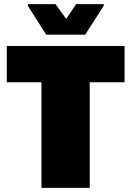

<svg xmlns="http://www.w3.org/2000/svg" viewBox="-20 -911 637 931"><path d="M181 0V-512H13V-688H584V-512H415V0ZM204 -743 115 -883V-891H249L301 -819L349 -891H483V-883L393 -743Z"/></svg>

Font: Saira Black
Style: Regular
Weight: 900
Designer: Hector Gatti with collaboration of the Omnibus-Type team
Foundry: Omnibus-Type
Version: Version 1.100; ttfautohint (v1.8.3)